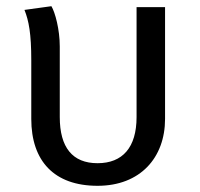

<svg xmlns="http://www.w3.org/2000/svg" viewBox="-20 -587 646 620"><path d="M59 -555C73 -520 81 -479 81 -392V-203C81 -67 155 13 295 13C433 13 513 -78 513 -203V-564H421V-209C421 -111 376 -60 295 -60C214 -60 173 -111 173 -209V-437C173 -492 158 -547 146 -567Z"/></svg>

Font: FiraGO Unicode
Style: Regular
Weight: 400
Designer: bBox Type
Foundry: bBox Type GmbH
Version: Version 1.001;PS 001.001;hotconv 1.0.88;makeotf.lib2.5.64775